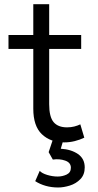

<svg xmlns="http://www.w3.org/2000/svg" viewBox="-20 -648 456 894"><path d="M279.5 15Q215 15 175 -23Q135 -61 135 -142V-628.5H209V-485H358V-420H209V-163Q209 -103.5 229.8 -79.2Q250.5 -55 292 -55Q310.5 -55 326 -59Q341.5 -63 354 -69L372.5 -7Q352 3 328 9Q304 15 279.5 15ZM19.5 -420V-485H148.5V-420ZM251 225Q219.5 225 192.5 217.2Q165.5 209.5 144 195.5L165 147.5Q175 159 199.8 166.5Q224.5 174 248.5 174Q270.5 174 290.2 164.8Q310 155.5 310 133Q310 109 283.5 99.8Q257 90.5 226 95L206.5 60.5L233.5 -20H282L263 44.5Q311.5 47.5 343 69.2Q374.5 91 374.5 131.5Q374.5 165.5 354.2 186.2Q334 207 305.2 216Q276.5 225 251 225Z"/></svg>

Font: Geologica Cursive ExtraLight
Style: Regular
Weight: 250
Designer: Sindre Bremnes, Frode Helland
Foundry: Monokrom Skriftforlag AS
Version: Version 1.010;gftools[0.9.28]